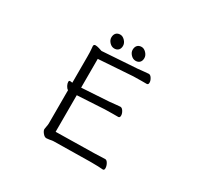

<svg xmlns="http://www.w3.org/2000/svg" viewBox="-174 -1065 1348 1295"><g transform="rotate(30 500.0 -417.5)"><path d="M535 -798Q535 -820 546.5 -832.5Q558 -845 579 -845Q598 -845 615 -827Q632 -809 632 -788Q632 -767 620.5 -755Q609 -743 589 -743Q568 -743 551.5 -760.5Q535 -778 535 -798ZM369 -798Q369 -820 380.5 -832.5Q392 -845 413 -845Q432 -845 449 -827Q466 -809 466 -788Q466 -767 454.5 -755Q443 -743 423 -743Q402 -743 385.5 -760.5Q369 -778 369 -798ZM677 -1H661L383 3Q373 3 355 7Q351 7 343.5 8.5Q336 10 329 10Q315 10 301 -7Q287 -24 287 -37Q287 -41 290.5 -58Q294 -75 294 -84V-344Q283 -350 275 -365.5Q267 -381 267 -393Q267 -404 275 -404H277Q287 -402 294 -402V-604Q294 -645 292 -661L290 -685Q290 -699 304 -699Q315 -699 332.5 -694Q350 -689 357 -686L628 -704Q647 -705 677 -709Q700 -712 711 -712Q724 -712 734.5 -695Q745 -678 745 -663Q745 -646 732 -646H690Q648 -646 629 -645L362 -627V-403L573 -416Q592 -417 622 -421Q645 -424 656 -424Q669 -424 679.5 -407Q690 -390 690 -374Q690 -357 677 -357H635Q593 -357 574 -356L362 -344V-59L660 -64Q683 -64 743 -67H744Q756 -67 766 -49Q776 -31 776 -14Q776 2 765 2H764Q731 -1 677 -1Z"/></g></svg>

Font: Iansui
Style: Regular
Weight: 400
Designer: But Ko / Fontworks Inc.
Foundry: zi-hi.com / Fontworks Inc.
Version: Version 1.002